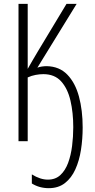

<svg xmlns="http://www.w3.org/2000/svg" viewBox="-20 -734 494 998"><path d="M378.4 -713.9 174.3 -382.3Q184.6 -386.2 197.8 -388.2Q210.9 -390.1 223.1 -390.1Q288.6 -388.7 329.8 -346.2Q371.1 -303.7 390.4 -232.2Q409.7 -160.6 409.7 -71.8Q409.7 -11.7 400.9 44.7Q392.1 101.1 371.8 146Q351.6 190.9 317.6 217.5Q283.7 244.1 233.4 244.1Q184.6 244.1 145.5 219.7V172.4Q189 199.7 229 199.7Q268.1 199.7 293.7 176Q319.3 152.3 334 112.8Q348.6 73.2 354.7 24.9Q360.8 -23.4 360.8 -72.8Q360.8 -148.4 346.2 -211.2Q331.5 -273.9 297.6 -311.3Q263.7 -348.6 205.1 -348.6Q187 -348.6 165.5 -344.7Q144 -340.8 124 -331.5V0H76.2V-713.9H124V-376Q136.7 -397.9 150.1 -421.6Q163.6 -445.3 176.8 -466.8L325.7 -713.9Z"/></svg>

Font: Open Sans Condensed Light
Style: Regular
Weight: 300
Width: 3
Designer: Monotype Design Team
Foundry: Monotype Imaging Inc.
Version: Version 3.003; ttfautohint (v1.8.4)